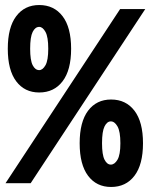

<svg xmlns="http://www.w3.org/2000/svg" viewBox="-20 -729 600 764"><path d="M2 0 458 -693H558L102 0ZM422 15Q364 15 330.5 -29.5Q297 -74 297 -159Q297 -244 330.5 -288.5Q364 -333 422 -333Q481 -333 515 -288.5Q549 -244 549 -159Q549 -74 515 -29.5Q481 15 422 15ZM421 -74Q436 -74 447.5 -93.5Q459 -113 459 -159Q459 -206 447.5 -226Q436 -246 421 -246Q406 -246 396 -226Q386 -206 386 -159Q386 -113 396 -93.5Q406 -74 421 -74ZM136 -361Q78 -361 44.5 -405.5Q11 -450 11 -535Q11 -620 44.5 -664.5Q78 -709 136 -709Q195 -709 229 -664.5Q263 -620 263 -535Q263 -450 229 -405.5Q195 -361 136 -361ZM136 -450Q150 -450 161 -469.5Q172 -489 172 -535Q172 -582 161 -602Q150 -622 136 -622Q120 -622 110 -602Q100 -582 100 -535Q100 -489 110 -469.5Q120 -450 136 -450Z"/></svg>

Font: Ubuntu Sans Mono
Style: Regular
Weight: 400
Monospace: yes
Designer: Dalton Maag Ltd
Foundry: Dalton Maag Ltd
Version: Version 1.006